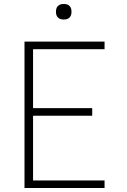

<svg xmlns="http://www.w3.org/2000/svg" viewBox="-20 -944 640 964"><path d="M103 0V-735H505V-697H146V-401H443V-363H146V-38H505V0ZM300 -846Q292 -846 284.5 -848Q277 -850 271 -856Q265 -862 263 -869.5Q261 -877 261 -885Q261 -893 263 -900.5Q265 -908 271 -914Q277 -920 284.5 -922Q292 -924 300 -924Q308 -924 315.5 -922Q323 -920 329 -914Q335 -908 337 -900.5Q339 -893 339 -885Q339 -877 337 -869.5Q335 -862 329 -856Q323 -850 315.5 -848Q308 -846 300 -846Z"/></svg>

Font: Iosevka Aile Extralight
Style: Regular
Weight: 200
Designer: Belleve Invis
Foundry: Belleve Invis
Version: Version 31.1.0; ttfautohint (v1.8.4)